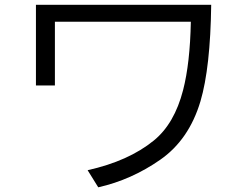

<svg xmlns="http://www.w3.org/2000/svg" viewBox="-20 -756 1040 811"><path d="M131.8 -735.8H872.1Q868.7 -470.2 826.7 -328.1Q778.3 -166 657.2 -81.5Q534.7 3.9 395 35.2L350.1 -37.1Q523.4 -75.7 629.9 -162.6Q716.8 -233.4 753.4 -375.5Q782.7 -488.8 786.1 -664.1H211.9V-395H131.8Z"/></svg>

Font: BIZ UDGothic
Style: Regular
Weight: 400
Monospace: yes
Designer: TypeBank Co., Ltd.
Foundry: Morisawa Inc.
Version: Version 1.05